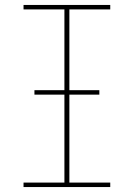

<svg xmlns="http://www.w3.org/2000/svg" viewBox="-20 -755 540 775"><path d="M75 0V-18H240V-717H75V-735H425V-717H260V-18H425V0ZM119 -373V-391H381V-373Z"/></svg>

Font: Iosevka Slab Thin
Style: Regular
Weight: 100
Monospace: yes
Designer: Belleve Invis
Foundry: Belleve Invis
Version: Version 11.1.0; ttfautohint (v1.8.3)